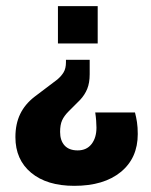

<svg xmlns="http://www.w3.org/2000/svg" viewBox="-20 -422 490 623"><path d="M221 181Q132 181 81 138.5Q30 96 30 23Q30 -20 45.5 -52Q61 -84 92 -108L166 -164Q179 -175 186.5 -187.5Q194 -200 194 -220V-228H271V-181Q271 -153 263 -133.5Q255 -114 240 -98L203 -61Q188 -46 181.5 -31.5Q175 -17 175 6Q175 34 189.5 50Q204 66 232 66Q261 66 277 45.5Q293 25 293 -8Q293 -18 292 -31Q291 -44 289 -57H418Q422 -42 424.5 -25.5Q427 -9 427 13Q427 91 372 136Q317 181 221 181ZM168 -281V-402H297V-281Z"/></svg>

Font: Rokkitt ExtraBold
Style: Regular
Weight: 800
Version: Version 3.103